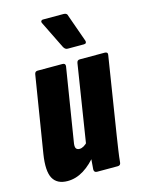

<svg xmlns="http://www.w3.org/2000/svg" viewBox="-110 -773 627 844"><g transform="rotate(-15 203.5 -351.0)"><path d="M92 6Q44 6 25.5 -27.5Q7 -61 19 -137L75 -484Q77 -497 89 -497H202Q216 -497 215 -484L162 -154Q158 -133 162.5 -125Q167 -117 179 -117Q188 -117 198.5 -123Q209 -129 219 -141L233 -79Q201 -38 165.5 -16Q130 6 92 6ZM227 0Q213 0 213 -14Q214 -29 216 -52.5Q218 -76 220 -94L211 -128L267 -484Q269 -497 281 -497H394Q409 -497 407 -484L351 -130Q346 -97 341.5 -67Q337 -37 335 -14Q334 0 321 0ZM242 -556Q235 -556 230.5 -560Q226 -564 223 -570L162 -694Q159 -699 161.5 -703.5Q164 -708 169 -708H264Q272 -708 276.5 -704.5Q281 -701 282 -694L326 -570Q328 -564 325.5 -560Q323 -556 316 -556Z"/></g></svg>

Font: Sofia Sans Extra Condensed Black
Style: Italic
Weight: 900
Italic angle: -9°
Version: Version 4.100